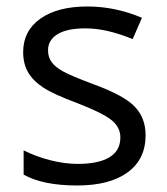

<svg xmlns="http://www.w3.org/2000/svg" viewBox="-20 -565 517 595"><path d="M431.2 -146Q431.2 -71.3 375.5 -30.8Q319.8 9.8 219.2 9.8Q112.8 9.8 53.2 -23.9V-99.1Q91.8 -79.6 136 -68.4Q180.2 -57.1 221.2 -57.1Q284.7 -57.1 318.8 -77.4Q353 -97.7 353 -139.2Q353 -170.4 325.9 -192.6Q298.8 -214.8 220.2 -245.1Q145.5 -272.9 114 -293.7Q82.5 -314.5 67.1 -340.8Q51.8 -367.2 51.8 -403.8Q51.8 -469.2 105 -507.1Q158.2 -544.9 251 -544.9Q337.4 -544.9 419.9 -509.8L391.1 -443.8Q310.5 -477.1 245.1 -477.1Q187.5 -477.1 158.2 -459Q128.9 -440.9 128.9 -409.2Q128.9 -387.7 139.9 -372.6Q150.9 -357.4 175.3 -343.8Q199.7 -330.1 269 -304.2Q364.3 -269.5 397.7 -234.4Q431.2 -199.2 431.2 -146Z"/></svg>

Font: f06896923
Style: Regular
Weight: 400
Foundry: Ascender Corporation
Version: Version 1.10